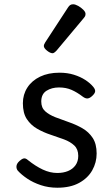

<svg xmlns="http://www.w3.org/2000/svg" viewBox="-20 -859 523 898"><path d="M248 19Q207 19 171 7Q135 -5 107.5 -23.5Q80 -42 63 -61Q56 -70 57 -82Q58 -94 71 -106Q82 -116 91 -118Q100 -120 111 -110Q146 -82 180 -66Q214 -50 248 -50Q276 -50 298 -59Q320 -68 333 -86Q346 -104 346 -130Q346 -161 327.5 -178.5Q309 -196 279.5 -207Q250 -218 216.5 -229Q183 -240 153.5 -257Q124 -274 105.5 -302Q87 -330 87 -376Q87 -417 108 -449.5Q129 -482 167.5 -500.5Q206 -519 258 -519Q295 -519 325.5 -509.5Q356 -500 379 -485Q402 -470 416 -453Q426 -441 425 -431.5Q424 -422 411 -410Q399 -399 389 -398.5Q379 -398 367 -407Q341 -427 315 -438.5Q289 -450 256 -450Q222 -450 197.5 -434.5Q173 -419 173 -384Q173 -355 191.5 -338.5Q210 -322 239.5 -310.5Q269 -299 302.5 -287.5Q336 -276 365.5 -259Q395 -242 413.5 -214Q432 -186 432 -141Q432 -99 411.5 -62.5Q391 -26 350 -3.5Q309 19 248 19ZM226 -610Q215 -610 200 -622Q185 -634 185 -644Q185 -647 186 -650Q187 -653 191 -660L298 -824Q303 -832 308.5 -835.5Q314 -839 322 -839Q332 -839 345.5 -831.5Q359 -824 369.5 -813.5Q380 -803 380 -794Q380 -787 377.5 -782.5Q375 -778 368 -770L245 -623Q233 -610 226 -610Z"/></svg>

Font: Playwrite PE
Style: Regular
Weight: 400
Designer: Veronika Burian, José Scaglione
Foundry: TypeTogether
Version: Version 1.002